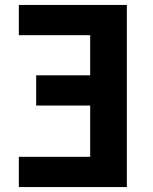

<svg xmlns="http://www.w3.org/2000/svg" viewBox="-20 -755 616 775"><path d="M56 0H492V-735H56V-613H344V-451H126V-329H344V-122H56Z"/></svg>

Font: Iosevka Sparkle Heavy
Style: Regular
Weight: 900
Designer: Belleve Invis
Foundry: Belleve Invis
Version: Version 4.5.0; ttfautohint (v1.8.3)